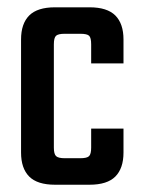

<svg xmlns="http://www.w3.org/2000/svg" viewBox="-20 -508 391 528"><path d="M128.1 -386V-102Q128.1 -84.7 134.1 -78.8Q140.1 -72.9 157.9 -72.9H181V0H131.2Q82.8 0 60.3 -22.5Q37.9 -45.1 37.9 -88.5V-399.5Q37.9 -442.8 60.3 -465.4Q82.8 -487.9 131.2 -487.9H186.3V-415.1H157.9Q140.1 -415.1 134.1 -409.6Q128.1 -404.1 128.1 -386ZM230.7 -333.6V-386Q230.7 -404.1 225.1 -409.6Q219.5 -415.1 200.9 -415.1H171.5V-487.9H226.3Q274.7 -487.9 297.2 -465.4Q319.6 -442.8 319.6 -399.5V-333.6ZM230.7 -102V-154.3H319.6V-88.5Q319.6 -45.1 297.2 -22.5Q274.7 0 226.3 0H171.5V-72.9H200.9Q219.5 -72.9 225.1 -78.8Q230.7 -84.7 230.7 -102Z"/></svg>

Font: Teko Variable Light
Style: Regular
Weight: 300
Designer: Manushi Parikh, Jonny Pinhorn
Foundry: Indian Type Foundry
Version: Version 3.000